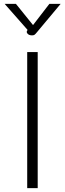

<svg xmlns="http://www.w3.org/2000/svg" viewBox="-20 -968 334 988"><path d="M120 -700H174V0H120ZM119 -809 122 -814 4 -948H62L150 -839L234 -948H292L170 -802Q162 -792 157.5 -789Q153 -786 145 -786Q130 -786 122.5 -794Q115 -802 119 -809Z"/></svg>

Font: Niramit ExtraLight
Style: Regular
Weight: 200
Designer: Katatrad Aksorn Co.,Ltd.
Foundry: Cadson Demak Co.,Ltd.
Version: Version 1.000; ttfautohint (v1.6)